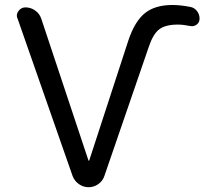

<svg xmlns="http://www.w3.org/2000/svg" viewBox="-20 -785 862 784"><path d="M51.8 -709Q48.8 -714.8 48.8 -720.7Q48.8 -731.4 55.7 -740.2Q66.4 -754.9 84 -754.9Q105.5 -754.9 123.5 -742.2Q141.6 -729.5 148.4 -709L340.8 -130.9Q340.8 -128.9 342.8 -128.9Q344.7 -128.9 344.7 -130.9L503.9 -619.1Q530.3 -698.2 571.8 -731.4Q613.3 -764.6 683.6 -764.6Q716.8 -764.6 756.8 -756.8Q773.4 -753.9 784.2 -740.2Q794.9 -726.6 794.9 -709Q794.9 -693.4 783.2 -684.6Q771.5 -675.8 756.8 -678.7Q728.5 -684.6 706.1 -684.6Q655.3 -684.6 629.9 -665Q604.5 -645.5 586.9 -591.8L406.2 -66.4Q399.4 -45.9 381.3 -33.2Q363.3 -20.5 341.8 -20.5Q320.3 -20.5 302.2 -33.2Q284.2 -45.9 276.4 -66.4Z"/></svg>

Font: Gen Jyuu Gothic Regular
Style: Regular
Weight: 400
Designer: [Source Han Sans]
Ryoko NISHIZUKA  (kana & ideographs); Paul D. Hunt (Latin, Greek & Cyrillic); Wenlong ZHANG  (bopomofo
Version: Version 1.002.20150607